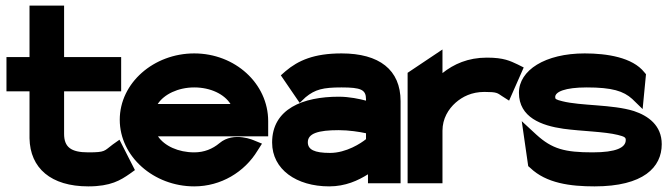

<svg xmlns="http://www.w3.org/2000/svg" viewBox="-20 -652 2381 683"><path d="M3 -327H85V-160C87 -54 161 11 294 11C374 11 409 -11 442 -34L460 -47L405 -155L381 -138C350 -115 356 -110 294 -110C232 -110 208 -129 208 -176V-327H411V-449H208V-632H85V-449H3Z M406 -226C406 -95 527 11 671 11C766 11 850 -40 896 -116L912 -141L885 -152C885 -152 812 -186 761 -143C736 -122 706 -110 671 -110C614 -110 565 -133 542 -167H934V-221C934 -355 816 -462 671 -462C527 -462 406 -357 406 -226ZM541 -282C563 -316 613 -341 671 -341C729 -341 778 -317 800 -282Z M948 -145C948 -49 1035 11 1151 11C1209 11 1254 -10 1289 -32V0H1405V-292C1405 -404 1329 -462 1195 -462C1097 -462 1041 -437 996 -399L979 -384L1046 -286L1067 -306C1101 -334 1129 -341 1195 -341C1264 -341 1282 -333 1282 -299V-294C1259 -300 1223 -308 1185 -308C1058 -308 948 -265 948 -145ZM1075 -146C1075 -177 1111 -189 1185 -189C1221 -189 1259 -183 1282 -178V-157C1265 -143 1212 -108 1154 -108C1098 -108 1075 -120 1075 -146Z M1430 0H1554V-187C1554 -230 1575 -264 1601 -287C1625 -308 1658 -325 1703 -325C1749 -325 1749 -321 1766 -310L1791 -294L1843 -412L1821 -423C1795 -435 1773 -447 1712 -447C1645 -447 1594 -424 1554 -392V-476L1430 -393Z M1826 -322C1826 -234 1907 -205 1984 -194C2050 -185 2130 -184 2178 -172C2202 -166 2206 -163 2206 -154C2206 -127 2172 -110 2088 -110C1989 -110 1944 -122 1888 -173L1836 -221L1859 -61L1866 -55C1923 0 2009 11 2095 11C2269 11 2334 -57 2334 -139C2334 -206 2286 -240 2235 -257C2158 -281 2047 -275 1980 -292C1956 -298 1955 -300 1955 -307C1955 -325 1989 -341 2067 -341C2158 -341 2198 -328 2229 -300L2266 -264L2278 -388L2272 -395C2230 -448 2139 -462 2060 -462C1919 -462 1826 -402 1826 -322Z"/></svg>

Font: Charger Pro
Style: UltraExt
Weight: 900
Designer: Jasper
Foundry: Cannot Into Space Fonts
Version: Version 1.09